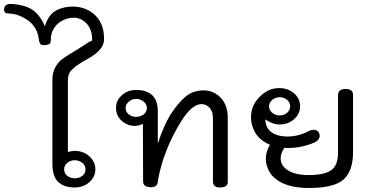

<svg xmlns="http://www.w3.org/2000/svg" viewBox="-113 -933 1850 962"><path d="M408.4 -738.1Q408.4 -713.4 395 -694.3Q381.7 -675.2 362.1 -660.9Q342.6 -646.5 321 -634.9Q299.5 -623.3 281.7 -611.4Q255 -593.1 241.1 -577Q227.2 -560.9 227.2 -526.7V-171.3Q246.5 -177.2 260.4 -177.2Q304.5 -177.2 334.7 -149.8Q364.9 -122.3 364.9 -85.1Q364.9 -47 334.7 -20.3Q304.5 6.4 260.4 6.4Q209.9 6.4 179.7 -20.3Q149.5 -47 149.5 -113.9V-533.7Q149.5 -572.3 167.1 -601.2Q184.7 -630.2 209.9 -644.1Q213.9 -648.5 233.9 -660.1Q254 -671.8 276.7 -686.4Q299.5 -701 319.1 -713.9Q338.6 -726.7 348.5 -729.7Q349.5 -767.8 336.4 -792.8Q323.3 -817.8 301 -831.9Q278.7 -846 249.3 -844.1Q219.8 -842.1 192.6 -826.2Q167.8 -810.9 154.2 -785.9Q140.6 -760.9 141.6 -732.2Q141.6 -717.8 135.6 -713.4Q129.7 -708.9 113.4 -706.9Q97.5 -705.9 91.6 -710.4Q85.6 -714.9 82.2 -729.7Q79.2 -764.4 64.4 -789.9Q49.5 -815.3 27.2 -830.9Q5 -846.5 -20 -855.9Q-45 -865.3 -70.3 -865.3Q-94.6 -865.3 -92.6 -889.1Q-90.1 -903.5 -80.4 -908.7Q-70.8 -913.9 -56.9 -913.4Q10.9 -909.4 49 -884.2Q87.1 -858.9 111.9 -801.5Q129.2 -860.4 169.8 -881.2Q210.4 -902 257.9 -900Q288.1 -899 315.3 -888.1Q342.6 -877.2 363.6 -856.9Q384.7 -836.6 396.5 -807.4Q408.4 -778.2 408.4 -738.1ZM315.3 -85.1Q315.3 -104.5 299 -117.3Q282.7 -130.2 260.4 -130.2Q241.1 -130.2 224.8 -117.3Q208.4 -104.5 208.4 -85.1Q208.4 -63.4 225 -51.5Q241.6 -39.6 260.4 -39.6Q282.7 -39.6 299 -51.5Q315.3 -63.4 315.3 -85.1Z M989.1 6.4Q954 6.4 954 -24.3V-340.1Q954 -374.3 937.4 -392.8Q920.8 -411.4 896 -411.4Q849 -411.4 795 -325.7Q704 -178.7 677.7 -25.2Q677.7 5 642.1 5Q604 5 604 -24.8L603 -312.4Q581.2 -302 561.9 -302Q531.7 -302 505.9 -320.3Q468.3 -347.5 468.3 -391.6Q468.3 -430.2 497.8 -456.2Q527.2 -482.2 567.8 -482.2Q677.7 -482.2 677.7 -375.2V-213.4Q706.4 -301 738.1 -353.5Q763.4 -395 795 -428.2Q826.7 -461.4 853.2 -470.8Q879.7 -480.2 906.4 -480.2Q957.4 -480.2 992.8 -443.3Q1028.2 -406.4 1028.2 -342.1V-21.3Q1028.2 6.4 989.1 6.4ZM567.8 -347.5Q590.6 -347.5 606.7 -359.7Q622.8 -371.8 622.8 -391.6Q622.8 -410.4 606.7 -424Q590.6 -437.6 567.8 -437.6Q549 -437.6 532.7 -424Q516.3 -410.4 516.3 -391.6Q516.3 -371.8 532.7 -359.7Q549 -347.5 567.8 -347.5Z M1434.2 8.9Q1316.8 8.9 1259.4 -44.1Q1242.1 -59.4 1230.4 -85.6Q1218.8 -111.9 1218.8 -136.6Q1218.8 -172.8 1239.6 -207.9Q1191.1 -228.2 1167.8 -265.3Q1144.6 -302.5 1144.6 -346Q1144.6 -410.4 1197.5 -456.9Q1236.6 -491.6 1284.2 -491.6H1288.1Q1330.7 -491.1 1360.6 -465.1Q1390.6 -439.1 1390.6 -401Q1390.6 -362.4 1360.6 -335.9Q1330.7 -309.4 1288.6 -309.4Q1253 -309.4 1216.3 -334.7Q1217.8 -291.1 1247.8 -270Q1277.7 -249 1325.7 -249Q1384.7 -249 1435.1 -277.2Q1446.5 -282.7 1457.4 -282.7Q1473.3 -282.7 1480.9 -273.5Q1488.6 -264.4 1488.6 -252Q1488.6 -233.2 1465.3 -220.3Q1399.5 -191.6 1331.7 -191.6L1311.4 -192.1Q1293.1 -164.4 1293.1 -140.1Q1293.1 -102.5 1330.4 -79.2Q1367.8 -55.9 1434.2 -55.9Q1514.4 -55.9 1549 -82.2Q1580.7 -105.9 1580.7 -170.3V-456.4Q1580.7 -487.1 1619.3 -487.1Q1655.9 -487.1 1655.9 -457.4V-171.3Q1655.9 -75.2 1607.9 -33.2Q1559.9 8.9 1434.2 8.9ZM1288.6 -354.5Q1309.9 -354.5 1325.5 -367.8Q1341.1 -381.2 1341.1 -401Q1341.1 -419.3 1325.5 -432.7Q1309.9 -446 1288.6 -446Q1267.3 -446 1251.2 -432.7Q1235.1 -419.3 1235.1 -401Q1235.1 -381.2 1251.2 -367.8Q1267.3 -354.5 1288.6 -354.5Z"/></svg>

Font: Shan Wanhai
Style: Regular
Weight: 400
Designer: Khon Soe Zaw Thu
Foundry: Shan Unicode
Version: Version 1.00 June 3, 2017, initial release